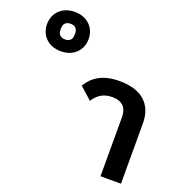

<svg xmlns="http://www.w3.org/2000/svg" viewBox="-437 -992 1093 1128"><g transform="rotate(20 109.5 -428.0)"><path d="M-159 -684C-186 -684 -203 -699 -203 -726V-740C-203 -767 -186 -782 -159 -782C-132 -782 -115 -767 -115 -740V-726C-115 -699 -132 -684 -159 -684ZM-159 -610C-80 -610 -29 -663 -29 -733C-29 -803 -80 -856 -159 -856C-238 -856 -289 -803 -289 -733C-289 -663 -238 -610 -159 -610ZM312 0H440V-376C440 -497 366 -564 227 -564C122 -564 64 -524 26 -463L102 -395C126 -432 159 -461 218 -461C283 -461 312 -427 312 -369Z"/></g></svg>

Font: IBM Plex Thai SemiBold
Style: Regular
Weight: 600
Designer: Mike Abbink, Paul van der Laan, Pieter van Rosmalen, Ben Mitchell, Mark Frömberg
Foundry: Bold Monday
Version: Version 1.0